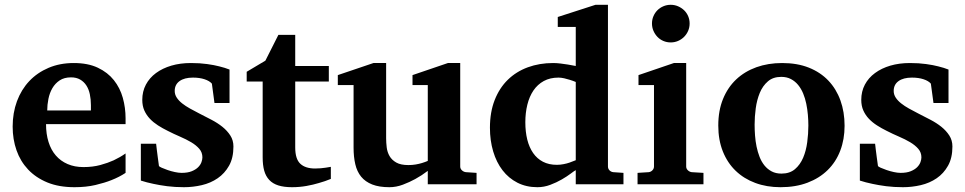

<svg xmlns="http://www.w3.org/2000/svg" viewBox="-20 -760 3979 792"><path d="M355 -326.2Q355 -350.1 350.6 -371.1Q346.2 -392.1 336.2 -407.5Q326.2 -422.9 310.5 -431.9Q294.9 -440.9 272.9 -440.9Q245.1 -440.9 226.3 -428.5Q207.5 -416 196 -396.2Q184.6 -376.5 179.7 -352.1Q174.8 -327.6 174.8 -304.2H355ZM498 -46.9Q472.2 -29.8 439.9 -17.1Q412.1 -5.9 373.5 3.2Q335 12.2 287.1 12.2Q223.1 12.2 175.5 -7.3Q127.9 -26.9 95.9 -60.8Q64 -94.7 48.1 -140.1Q32.2 -185.5 32.2 -237.8Q32.2 -294.4 50 -342.5Q67.9 -390.6 100.8 -425.5Q133.8 -460.4 180.4 -480.2Q227.1 -500 284.2 -500Q342.8 -500 383.5 -480.7Q424.3 -461.4 449.7 -429.4Q475.1 -397.5 486.6 -356.4Q498 -315.4 498 -272V-248H169.9Q169.9 -207 180.2 -174.3Q190.4 -141.6 210.2 -118.7Q230 -95.7 258.8 -83.3Q287.6 -70.8 324.2 -70.8Q362.3 -70.8 393.8 -79.3Q425.3 -87.9 448.7 -98.6Q475.6 -111.3 498 -127Z M926.8 -335H864.7L854 -415Q844.2 -426.3 823.7 -433.1Q803.2 -439.9 775.9 -439.9Q740.7 -439.9 720.7 -425.5Q700.7 -411.1 700.7 -384.8Q700.7 -370.1 709 -357.4Q717.3 -344.7 731.4 -333.5Q745.6 -322.3 763.7 -312.3Q781.7 -302.2 801.8 -292Q826.7 -279.3 852.1 -266.1Q877.4 -252.9 897.5 -236.8Q917.5 -220.7 930.2 -200.9Q942.9 -181.2 942.9 -155.8Q942.9 -108.4 924.8 -76.4Q906.7 -44.4 877.9 -24.7Q849.1 -4.9 812.5 3.7Q775.9 12.2 738.8 12.2Q701.7 12.2 669.7 8.1Q637.7 3.9 613.3 -1.5Q585 -7.3 561 -15.1V-167H624Q625 -156.7 627 -141.1Q628.9 -125.5 630.9 -110.8Q632.8 -93.8 635.7 -75.2Q636.7 -72.8 647 -68.1Q657.2 -63.5 671.4 -58.6Q685.5 -53.7 701.2 -50.3Q716.8 -46.9 729 -46.9Q754.4 -46.9 771 -53.7Q787.6 -60.5 797.4 -70.3Q807.1 -80.1 811 -91.1Q814.9 -102.1 814.9 -110.8Q814.9 -131.3 802 -146.2Q789.1 -161.1 768.6 -173.3Q748 -185.5 722.4 -196.5Q696.8 -207.5 671.9 -220.2Q650.9 -230.5 631.8 -242.7Q612.8 -254.9 598.4 -270Q584 -285.2 575.4 -304.2Q566.9 -323.2 566.9 -348.1Q566.9 -382.8 581.8 -410.9Q596.7 -439 623.5 -458.7Q650.4 -478.5 687 -489.3Q723.6 -500 767.6 -500Q804.7 -500 834.2 -495.8Q863.8 -491.7 884.3 -486.3Q908.2 -480.5 926.8 -473.1Z M1344.7 -22Q1321.3 -12.2 1294.9 -4.9Q1272.5 2 1243.9 7.1Q1215.3 12.2 1184.6 12.2Q1151.4 12.2 1128.2 4.9Q1105 -2.4 1090.6 -17.8Q1076.2 -33.2 1069.8 -56.2Q1063.5 -79.1 1063.5 -110.8V-423.8H997.6V-463.9L1074.7 -509.8L1128.4 -616.2H1197.8V-487.8H1336.4V-423.8H1197.8V-151.9Q1197.8 -104 1218.8 -84.5Q1239.7 -64.9 1279.8 -64.9Q1291.5 -64.9 1303.2 -65.9Q1314.9 -66.9 1324.2 -68.4Q1335 -69.8 1344.7 -71.8Z M1744.6 0V-55.2Q1719.7 -36.1 1692.9 -21.5Q1669.9 -8.8 1642.1 1.7Q1614.3 12.2 1586.4 12.2Q1543.9 12.2 1515.4 1Q1486.8 -10.3 1469.7 -31.2Q1452.6 -52.2 1445.6 -82.5Q1438.5 -112.8 1438.5 -150.9V-409.2H1373.5V-450.2L1520.5 -500H1572.8V-189.9Q1572.8 -171.4 1575.2 -151.9Q1577.6 -132.3 1586.9 -116.2Q1596.2 -100.1 1614.5 -89.6Q1632.8 -79.1 1664.6 -79.1Q1680.2 -79.1 1694.6 -81.5Q1709 -84 1720.2 -87.4Q1732.9 -91.3 1744.6 -96.2V-409.2H1681.6V-450.2L1827.6 -500H1878.4V-73.2Q1878.4 -64 1885.5 -57.4Q1892.6 -50.8 1901.9 -49.8L1945.8 -46.9V0Z M2355 -421.9Q2343.3 -426.8 2330.6 -430.7Q2319.8 -434.1 2307.4 -437Q2294.9 -439.9 2283.7 -439.9Q2249 -439.9 2223.1 -425.8Q2197.3 -411.6 2180.4 -386.7Q2163.6 -361.8 2155.3 -328.1Q2147 -294.4 2147 -255.9Q2147 -216.3 2155 -184.1Q2163.1 -151.9 2179.2 -128.7Q2195.3 -105.5 2219.7 -92.8Q2244.1 -80.1 2276.9 -80.1Q2290.5 -80.1 2304.4 -82.8Q2318.4 -85.4 2329.6 -89.4Q2342.8 -93.8 2355 -99.1ZM2355 0V-58.1Q2349.1 -55.2 2334 -43.7Q2318.8 -32.2 2297.4 -19.8Q2275.9 -7.3 2250 2.4Q2224.1 12.2 2196.8 12.2Q2150.9 12.2 2114.5 -6.3Q2078.1 -24.9 2053 -57.6Q2027.8 -90.3 2014.4 -135.3Q2001 -180.2 2001 -232.9Q2001 -297.4 2020.5 -347.2Q2040 -397 2074.7 -430.9Q2109.4 -464.8 2157.2 -482.4Q2205.1 -500 2261.7 -500Q2275.9 -500 2292.2 -498Q2308.6 -496.1 2322.8 -493.7Q2338.9 -491.2 2355 -487.8V-648.9H2280.8V-689.9L2436.5 -740.2H2487.8V-73.2Q2487.8 -64 2494.1 -57.4Q2500.5 -50.8 2509.8 -49.8L2551.8 -46.9V0Z M2609.9 0V-46.9L2655.8 -49.8Q2664.6 -50.8 2671.1 -57.4Q2677.7 -64 2677.7 -73.2V-409.2H2613.8V-450.2L2759.8 -500H2810.5V-73.2Q2810.5 -64 2817.6 -57.4Q2824.7 -50.8 2833.5 -49.8L2881.8 -46.9V0ZM2824.7 -663.1Q2824.7 -647 2818.6 -632.8Q2812.5 -618.7 2801.8 -607.9Q2791 -597.2 2776.9 -591.1Q2762.7 -585 2746.6 -585Q2730.5 -585 2716.3 -591.1Q2702.1 -597.2 2691.9 -607.9Q2681.6 -618.7 2675.5 -632.8Q2669.4 -647 2669.4 -663.1Q2669.4 -679.2 2675.5 -693.4Q2681.6 -707.5 2691.9 -717.8Q2702.1 -728 2716.3 -734.1Q2730.5 -740.2 2746.6 -740.2Q2762.7 -740.2 2776.9 -734.1Q2791 -728 2801.8 -717.8Q2812.5 -707.5 2818.6 -693.4Q2824.7 -679.2 2824.7 -663.1Z M3314.5 -242.2Q3314.5 -263.2 3312.5 -286.4Q3310.5 -309.6 3305.9 -332Q3301.3 -354.5 3293 -374.5Q3284.7 -394.5 3272.2 -409.7Q3259.8 -424.8 3242.7 -433.8Q3225.6 -442.9 3202.6 -442.9Q3168.9 -442.9 3147.5 -424.3Q3126 -405.8 3114 -376.7Q3102.1 -347.7 3097.4 -313Q3092.8 -278.3 3092.8 -246.1Q3092.8 -224.6 3094.5 -201.2Q3096.2 -177.7 3100.8 -155.3Q3105.5 -132.8 3113.3 -112.8Q3121.1 -92.8 3133.5 -77.4Q3146 -62 3163.1 -53Q3180.2 -43.9 3203.6 -43.9Q3237.8 -43.9 3259.3 -62.3Q3280.8 -80.6 3293 -109.4Q3305.2 -138.2 3309.8 -173.3Q3314.5 -208.5 3314.5 -242.2ZM3463.9 -241.2Q3463.9 -185.1 3446 -138.4Q3428.2 -91.8 3394 -58.3Q3359.9 -24.9 3310.8 -6.3Q3261.7 12.2 3199.7 12.2Q3142.6 12.2 3095.5 -5.4Q3048.3 -22.9 3014.4 -55.7Q2980.5 -88.4 2961.7 -135.5Q2942.9 -182.6 2942.9 -242.2Q2942.9 -303.7 2962.4 -351.6Q2981.9 -399.4 3016.8 -432.4Q3051.8 -465.3 3100.1 -482.7Q3148.4 -500 3206.5 -500Q3268.6 -500 3316.4 -481Q3364.3 -461.9 3397 -427.5Q3429.7 -393.1 3446.8 -345.7Q3463.9 -298.3 3463.9 -241.2Z M3892.6 -335H3830.6L3819.8 -415Q3810.1 -426.3 3789.6 -433.1Q3769 -439.9 3741.7 -439.9Q3706.5 -439.9 3686.5 -425.5Q3666.5 -411.1 3666.5 -384.8Q3666.5 -370.1 3674.8 -357.4Q3683.1 -344.7 3697.3 -333.5Q3711.4 -322.3 3729.5 -312.3Q3747.6 -302.2 3767.6 -292Q3792.5 -279.3 3817.9 -266.1Q3843.3 -252.9 3863.3 -236.8Q3883.3 -220.7 3896 -200.9Q3908.7 -181.2 3908.7 -155.8Q3908.7 -108.4 3890.6 -76.4Q3872.6 -44.4 3843.8 -24.7Q3814.9 -4.9 3778.3 3.7Q3741.7 12.2 3704.6 12.2Q3667.5 12.2 3635.5 8.1Q3603.5 3.9 3579.1 -1.5Q3550.8 -7.3 3526.9 -15.1V-167H3589.8Q3590.8 -156.7 3592.8 -141.1Q3594.7 -125.5 3596.7 -110.8Q3598.6 -93.8 3601.6 -75.2Q3602.5 -72.8 3612.8 -68.1Q3623 -63.5 3637.2 -58.6Q3651.4 -53.7 3667 -50.3Q3682.6 -46.9 3694.8 -46.9Q3720.2 -46.9 3736.8 -53.7Q3753.4 -60.5 3763.2 -70.3Q3772.9 -80.1 3776.9 -91.1Q3780.8 -102.1 3780.8 -110.8Q3780.8 -131.3 3767.8 -146.2Q3754.9 -161.1 3734.4 -173.3Q3713.9 -185.5 3688.2 -196.5Q3662.6 -207.5 3637.7 -220.2Q3616.7 -230.5 3597.7 -242.7Q3578.6 -254.9 3564.2 -270Q3549.8 -285.2 3541.3 -304.2Q3532.7 -323.2 3532.7 -348.1Q3532.7 -382.8 3547.6 -410.9Q3562.5 -439 3589.4 -458.7Q3616.2 -478.5 3652.8 -489.3Q3689.5 -500 3733.4 -500Q3770.5 -500 3800 -495.8Q3829.6 -491.7 3850.1 -486.3Q3874 -480.5 3892.6 -473.1Z"/></svg>

Font: Charis SIL Viet
Style: Bold
Weight: 700
Foundry: SIL International
Version: Version 5.000